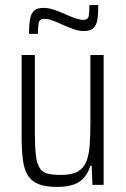

<svg xmlns="http://www.w3.org/2000/svg" viewBox="-20 -726 496 754"><path d="M204 8Q159 8 131.5 -3Q104 -14 89.5 -37Q75 -60 70 -97.5Q65 -135 65 -188V-510H117V-202Q117 -148 121 -115.5Q125 -83 136 -66Q147 -49 167.5 -44Q188 -39 221 -39Q263 -39 286.5 -53Q310 -67 320 -94Q330 -121 332.5 -159.5Q335 -198 335 -245V-510H387V0H343L340 -75H335Q327 -49 311.5 -30Q296 -11 270 -1.5Q244 8 204 8ZM94 -593Q94 -631 98.5 -653Q103 -675 115 -685Q127 -695 150 -695Q170 -695 190 -688.5Q210 -682 239 -669Q259 -660 276.5 -654Q294 -648 307 -648Q326 -648 328.5 -664Q331 -680 331 -706H366Q366 -669 362 -647Q358 -625 345.5 -614.5Q333 -604 309 -604Q290 -604 270.5 -611Q251 -618 223 -630Q199 -641 183.5 -646.5Q168 -652 153 -652Q135 -652 132 -636Q129 -620 129 -593Z"/></svg>

Font: Saira Condensed Light
Style: Regular
Weight: 300
Width: 3
Designer: Hector Gatti with collaboration of the Omnibus-Type team
Foundry: Omnibus-Type
Version: Version 1.101